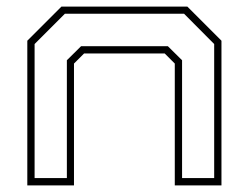

<svg xmlns="http://www.w3.org/2000/svg" viewBox="-20 -560 752 580"><path d="M62.5 0V-437L165.5 -540H546L649 -437V0H508V-368L477.5 -398.5H234L203.5 -368V0ZM84.5 -22H182V-378L225 -420.5H487L530 -378V-22H627V-427L536 -518.5H176L84.5 -427Z"/></svg>

Font: Tourney Expanded ExtraLight
Style: Regular
Weight: 200
Width: 7
Designer: Tyler Finck
Foundry: Etcetera Type Co
Version: Version 1.010; ttfautohint (v1.8.3)